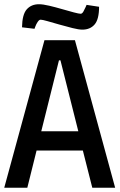

<svg xmlns="http://www.w3.org/2000/svg" viewBox="-20 -887 566 907"><path d="M0 0 190 -697H334L524 0H416L362 -213L418 -176H108L162 -213L109 0ZM163 -219 127 -267H398L362 -219L254 -648L313 -602H212L270 -648ZM369 -747Q352 -747 322 -754.5Q292 -762 260.5 -771Q229 -780 204.5 -787Q180 -794 172 -794Q165 -794 158 -783.5Q151 -773 147 -762Q143 -751 143 -751L84 -758Q85 -819 106.5 -843Q128 -867 164 -867Q183 -867 212.5 -860Q242 -853 273 -844Q304 -835 328.5 -828.5Q353 -822 361 -822Q368 -822 374 -832.5Q380 -843 384.5 -853.5Q389 -864 389 -864L448 -855Q448 -796 427 -771.5Q406 -747 369 -747Z"/></svg>

Font: Ruda SemiBold
Style: Regular
Weight: 600
Designer: Mariela Monsalve and Angelina Sanchez
Foundry: Mariela Monsalve and Angelina Sanchez
Version: Version 2.001